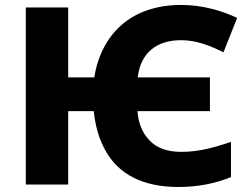

<svg xmlns="http://www.w3.org/2000/svg" viewBox="-20 -744 994 774"><path d="M699.2 9.8C779.8 9.8 848.1 -4.9 911.1 -29.8V-171.9C838.9 -147.9 779.8 -131.8 710 -131.8C654.8 -131.8 612.3 -147 583 -177.7C553.7 -208 537.6 -247.6 534.2 -295.9H826.2V-432.1H535.2C546.9 -531.7 611.8 -582 710 -582C771 -582 824.7 -561 880.9 -533.2L936 -671.9C873.5 -701.2 794.9 -724.1 710.9 -724.1C506.8 -724.1 388.2 -605 359.9 -432.1H254.9V-713.9H84V0H254.9V-295.9H357.9C364.3 -233.9 380.4 -180.2 406.7 -134.3C459 -42 554.7 9.8 699.2 9.8Z"/></svg>

Font: Noto Reveo Sans
Style: Regular
Weight: 800
Designer: Monotype Design Team
Foundry: Monotype Imaging Inc.
Version: Version 2.007